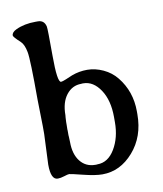

<svg xmlns="http://www.w3.org/2000/svg" viewBox="-80 -767 710 838"><g transform="rotate(-10 274.5 -348.5)"><path d="M190.4 -183.6 191.4 -158.7Q191.4 -104.5 216.3 -73Q241.2 -41.5 283.2 -41.5H288.1L292.5 -42Q339.8 -42 369.6 -91.8Q399.4 -141.6 399.4 -210V-232.4Q399.4 -307.1 368.2 -354Q336.9 -400.9 292.5 -400.9H288.1L283.7 -400.4Q243.7 -400.4 217.8 -367.4Q191.9 -334.5 191.9 -277.3L190.9 -267.1L189.9 -246.6Q189.9 -241.2 189.9 -235.8L189.5 -214.8L189.9 -209.5V-189ZM25.9 -659.7Q25.9 -674.3 46.9 -684.1Q84 -701.7 134.3 -701.7H144.5Q172.4 -701.7 179.2 -672.9Q181.6 -662.6 181.6 -543.5Q181.6 -424.3 198.7 -424.3Q204.6 -424.3 221.2 -431.2L251 -443.8Q283.7 -456.1 319.3 -456.1Q355 -456.1 390.4 -439.7Q425.8 -423.3 449.2 -394Q502 -328.6 502 -239.7V-227.1Q502 -127.9 443.8 -61.5Q385.7 4.9 306.6 4.9Q274.9 4.9 222.2 -8.3Q169.4 -21.5 163.3 -21.5Q157.2 -21.5 140.6 -16.1Q124 -10.7 111.3 -10.7Q80.6 -10.7 80.6 -78.1L86.4 -212.4Q86.4 -230 86.4 -247.6L84 -365.2Q84 -543 77.4 -577.4Q70.8 -611.8 56.2 -625.5Q25.9 -653.3 25.9 -659.7Z"/></g></svg>

Font: Averia Serif
Style: Regular
Weight: 500
Version: Version 1.0